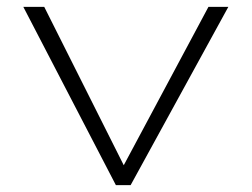

<svg xmlns="http://www.w3.org/2000/svg" viewBox="-20 -540 734 560"><path d="M318 0 48 -520H109L347 -46L327 -32L588 -520H646L361 0Z"/></svg>

Font: Lexend Mega ExtraLight
Style: Regular
Weight: 250
Version: Version 1.007